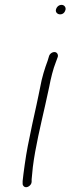

<svg xmlns="http://www.w3.org/2000/svg" viewBox="-20 -729 290 789"><path d="M210 -690C207 -679 216 -670 227 -670C238 -670 246 -677 249 -688C252 -699 244 -709 233 -709C222 -709 213 -701 210 -690ZM145 -370C140 -347 136 -324 130 -298C124 -272 118 -245 112 -216L94 -128C86 -88 76 -15 73 15V26C73 31 75 34 78 37C89 47 110 33 110 18V8C111 1 112 -16 115 -43C125 -123 147 -214 166 -298C172 -324 177 -348 182 -371C189 -408 198 -445 210 -475L217 -494C219 -499 218 -504 216 -508C209 -521 188 -515 182 -500L176 -480C164 -448 152 -410 145 -370Z"/></svg>

Font: Stray Cat
Style: SuExtObl
Weight: 400
Version: Version 1.0